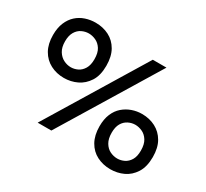

<svg xmlns="http://www.w3.org/2000/svg" viewBox="-141 -894 1214 1131"><g transform="rotate(30 466.0 -328.5)"><path d="M212 -305Q162 -305 120.5 -326.5Q79 -348 55 -390Q31 -432 31 -493Q31 -542 46 -577.5Q61 -613 86.5 -636Q112 -659 145 -670Q178 -681 213 -681Q264 -681 305 -660Q346 -639 370 -597Q394 -555 394 -492Q394 -426 367.5 -385Q341 -344 300 -324.5Q259 -305 212 -305ZM216 -380Q240 -380 262.5 -391Q285 -402 299.5 -426.5Q314 -451 314 -490Q314 -534 298 -559Q282 -584 258 -595Q234 -606 210 -606Q186 -606 163 -595Q140 -584 125.5 -559.5Q111 -535 111 -496Q111 -455 127 -429.5Q143 -404 167 -392Q191 -380 216 -380ZM718 24Q668 24 626.5 3Q585 -18 561 -60.5Q537 -103 537 -164Q537 -213 552 -248.5Q567 -284 593 -306.5Q619 -329 651.5 -340.5Q684 -352 719 -352Q770 -352 811 -330.5Q852 -309 876 -267.5Q900 -226 900 -163Q900 -97 873.5 -55.5Q847 -14 806 5Q765 24 718 24ZM722 -51Q746 -51 768.5 -62Q791 -73 805.5 -97Q820 -121 820 -161Q820 -204 804 -229.5Q788 -255 764 -266Q740 -277 716 -277Q692 -277 669 -265.5Q646 -254 632 -230Q618 -206 618 -167Q618 -126 633.5 -100Q649 -74 673 -62.5Q697 -51 722 -51ZM211 0 613 -660H706L304 0Z"/></g></svg>

Font: Bricolage Grotesque 96pt ExtraBold
Style: Regular
Weight: 400
Version: Version 1.001;gftools[0.9.33.dev8+g029e19f]